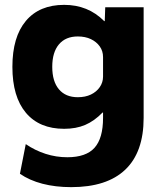

<svg xmlns="http://www.w3.org/2000/svg" viewBox="-20 -550 673 790"><path d="M273 220Q208 220 154.5 206Q101 192 62 165L86 43Q124 69 167.5 83Q211 97 257 97Q334 97 369 58Q404 19 404 -65V-87H402Q368 -52 330.5 -36Q293 -20 244 -20Q142 -20 86.5 -86Q31 -152 31 -275Q31 -398 86.5 -464Q142 -530 244 -530Q293 -530 334 -513.5Q375 -497 409 -463H411L413 -520H571V-65Q571 76 495.5 148Q420 220 273 220ZM300 -150Q331 -150 354 -161Q377 -172 390.5 -191.5Q404 -211 404 -235V-315Q404 -340 390.5 -359Q377 -378 354 -389Q331 -400 300 -400Q250 -400 222.5 -367.5Q195 -335 195 -275Q195 -215 222.5 -182.5Q250 -150 300 -150Z"/></svg>

Font: M PLUS 2 ExtraBold
Style: Regular
Weight: 800
Version: Version 1.001